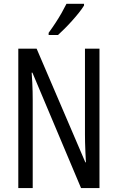

<svg xmlns="http://www.w3.org/2000/svg" viewBox="-20 -963 602 983"><path d="M489.3 0H395L146 -590.8H142.1Q144 -564.9 145.3 -540.8Q146.5 -516.6 147 -494.1Q147.5 -471.7 147.5 -450.2V0H73.7V-713.9H167.5L417 -131.8H419.9Q418.5 -160.6 417.2 -186Q416 -211.4 415.5 -233.6Q415 -255.9 415 -274.4V-713.9H489.3ZM410.2 -943.4V-934.6Q400.4 -918.5 384.3 -898.2Q368.2 -877.9 349.1 -856.7Q330.1 -835.4 311 -816.4Q292 -797.4 276.9 -783.7H229V-794.9Q248.5 -821.8 265.1 -847.2Q281.7 -872.6 295.4 -896.7Q309.1 -920.9 320.3 -943.4Z"/></svg>

Font: Open Sans Condensed
Style: Regular
Weight: 400
Width: 3
Designer: Monotype Design Team
Foundry: Monotype Imaging Inc.
Version: Version 3.000